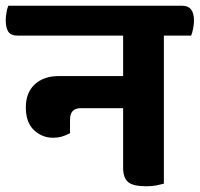

<svg xmlns="http://www.w3.org/2000/svg" viewBox="-57 -638 696 669"><path d="M514 -514V2Q503 5 488 8Q473 11 453 11Q406 11 389 -4Q372 -19 372 -53V-261H224Q187 -261 187 -221V-174Q172 -166 158 -162Q144 -158 128 -158Q90 -158 61.5 -184.5Q33 -211 33 -264Q33 -315 64 -344Q95 -373 149 -373H372V-514H4Q-19 -514 -28 -527.5Q-37 -541 -37 -568Q-37 -579 -34.5 -594Q-32 -609 -28 -618H578Q619 -618 619 -566Q619 -555 616 -539Q613 -523 609 -514Z"/></svg>

Font: Baloo 2
Style: Bold
Weight: 700
Designer: Sarang Kulkarni and Ek Type
Foundry: Ek Type
Version: Version 1.640;hotconv 1.0.111;makeotfexe 2.5.65597; ttfautoh